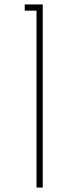

<svg xmlns="http://www.w3.org/2000/svg" viewBox="-20 -845 354 865"><path d="M144.5 0H172.5V-825H91.5V-797H144.5Z"/></svg>

Font: Spartan Thin
Style: Regular
Weight: 100
Designer: Matt Bailey, Mirko Velimirovic
Foundry: Matt Bailey
Version: Version 1.003; ttfautohint (v1.8.3)